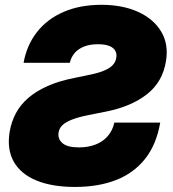

<svg xmlns="http://www.w3.org/2000/svg" viewBox="-20 -757 708 787"><path d="M287.1 9.3Q194.3 9.3 130.1 -16.8Q65.9 -43 36.9 -93.5Q7.8 -144 19.5 -216.3Q26.4 -257.8 45.2 -293Q64 -328.1 96.4 -356Q128.9 -383.8 175.5 -404.5Q222.2 -425.3 284.7 -437.5L346.2 -450.2Q382.3 -457.5 405.5 -467Q428.7 -476.6 441.2 -489.3Q453.6 -502 456.5 -519Q459.5 -535.6 452.9 -548.3Q446.3 -561 428.7 -568.4Q411.1 -575.7 380.9 -575.7Q349.1 -575.7 325.2 -566.4Q301.3 -557.1 286.6 -540.5Q272 -523.9 266.1 -499.5H76.7Q89.4 -571.3 131.1 -625Q172.9 -678.7 240.2 -708Q307.6 -737.3 396 -737.3Q482.4 -737.3 546.1 -708.3Q609.9 -679.2 640.9 -627.2Q671.9 -575.2 660.2 -505.9Q646.5 -420.9 582.5 -370.8Q518.6 -320.8 418 -300.3L342.3 -285.2Q300.8 -276.9 274.7 -266.6Q248.5 -256.3 235.8 -243.9Q223.1 -231.4 220.2 -214.4Q215.8 -187.5 236.1 -170.2Q256.3 -152.8 303.7 -152.8Q341.8 -152.8 371.8 -164.6Q401.9 -176.3 421.6 -199Q441.4 -221.7 448.7 -254.4H636.7Q621.1 -164.1 574.7 -105.7Q528.3 -47.4 455.6 -19Q382.8 9.3 287.1 9.3Z"/></svg>

Font: Inter 16pt Black
Style: Italic
Weight: 900
Italic angle: -9.3988°
Version: Version 4.001;git-66647c0bb